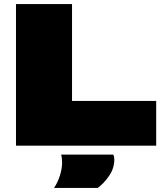

<svg xmlns="http://www.w3.org/2000/svg" viewBox="-20 -720 820 949"><path d="M59 0V-700H336V-221H752V0ZM247 209Q266 181 276.5 146.5Q287 112 287 84Q287 60 282 44H540Q545 55 545 68Q545 112 519 149.5Q493 187 463 209Z"/></svg>

Font: Georama Extended Black
Style: Regular
Weight: 900
Width: 7
Designer: Jean-Baptiste Levee
Foundry: Production Type
Version: Version 1.000